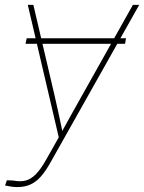

<svg xmlns="http://www.w3.org/2000/svg" viewBox="-37 -549 582 775"><path d="M471.7 -394.5 467.8 -372.1H65.9L70.8 -394.5ZM-16.6 199.7 -9.3 178.7 16.6 179.7Q44.9 185.5 66.9 179.7Q88.9 173.8 108.6 153.3Q128.4 132.8 149.4 95.2L200.2 5.4L75.2 -529.3H97.7L183.1 -164.1Q191.9 -126 200.2 -87.9Q208.5 -49.8 216.3 -11.7H209.5Q230.5 -49.8 251.7 -87.9Q272.9 -126 294.4 -164.1L499.5 -529.3H524.9L168.9 103Q147.9 141.1 127.9 163.6Q107.9 186 85.2 196Q62.5 206.1 33.2 206.1Q19.5 206.1 8.5 204.3Q-2.4 202.6 -16.6 199.7Z"/></svg>

Font: Inter 24pt Thin
Style: Italic
Weight: 250
Italic angle: -9.3988°
Version: Version 4.001;git-66647c0bb